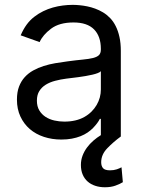

<svg xmlns="http://www.w3.org/2000/svg" viewBox="-20 -573 604 806"><path d="M262.8 -315.3Q300.1 -320.3 326.7 -322.8Q353.3 -325.3 370.4 -329.5Q387.4 -333.8 395.4 -341.6Q403.4 -349.4 403.4 -365.1V-367.9Q403.4 -420.5 374.8 -449.6Q346.2 -478.7 288.4 -478.7Q229 -478.7 194.2 -452.4Q159.8 -426.5 146.3 -396.3L66.8 -424.7Q77.8 -450.3 91.8 -469.5Q105.8 -488.6 123.9 -502.5Q141.7 -516.3 161.4 -525.9Q181.1 -535.5 201.9 -541.4Q222.7 -547.2 243.8 -549.9Q264.9 -552.6 285.5 -552.6Q298.7 -552.6 314.1 -551.1Q329.5 -549.7 346.1 -546.3Q362.6 -543 379.6 -536.8Q396.7 -530.5 412.6 -521Q428.6 -511.4 442.3 -497.2Q456 -483 465.9 -463.1Q475.9 -443.2 481.5 -417.6Q487.2 -392 487.2 -359.4V0Q455.3 23.4 430 49.7Q404.8 76 404.8 108Q404.8 123.9 412.6 133Q420.5 142 441.8 142Q457.7 142 470.2 137.8Q482.6 133.5 490.1 129.3L495.7 191.8Q484 199.2 465 206.1Q446 213.1 420.5 213.1Q398.4 213.1 380 207Q361.5 201 348 189.1Q334.5 177.2 327.1 159.8Q319.6 142.4 319.6 119.3Q319.6 99.1 326.5 80.6Q333.5 62.1 345.2 46.3Q356.9 30.5 372 17.4Q387.1 4.3 403.4 -5.7V-73.9H399.1Q390.6 -56.5 370.7 -35.9Q360.8 -25.6 347.7 -16.7Q334.5 -7.8 318 -1.2Q301.5 5.3 281.4 9.1Q261.4 12.8 237.2 12.8Q198.5 12.8 164.4 1.6Q130.3 -9.6 105.3 -31.1Q80.3 -52.6 65.7 -83.8Q51.1 -115.1 51.1 -154.8Q51.1 -186.1 59.8 -209.2Q68.5 -232.2 83.6 -248.9Q98.7 -265.6 119.1 -277Q139.6 -288.4 163 -295.8Q186.4 -303.3 212 -307.7Q237.6 -312.1 262.8 -315.3ZM134.9 -150.6Q134.9 -126.1 145.1 -109.4Q155.2 -92.7 171.5 -82.2Q187.9 -71.7 208.5 -67.1Q229 -62.5 250 -62.5Q299.7 -62.5 334.2 -82Q351.2 -91.6 364.2 -104.6Q377.1 -117.5 385.8 -132.5Q394.5 -147.4 399 -163.9Q403.4 -180.4 403.4 -197.4V-274.1Q399.9 -269.9 390.3 -266.2Q380.7 -262.4 367.4 -259.4Q354 -256.4 338.8 -253.7Q323.5 -251.1 308.6 -249.1Q293.7 -247.2 280.5 -245.6Q267.4 -244 258.5 -242.9Q234 -239.7 211.6 -233.8Q189.3 -228 172.2 -217.5Q155.2 -207 145.1 -190.9Q134.9 -174.7 134.9 -150.6Z"/></svg>

Font: Inter P
Style: Regular
Weight: 400
Designer: Rasmus Andersson
Foundry: rsms
Version: Version 3.018;git-588b23468